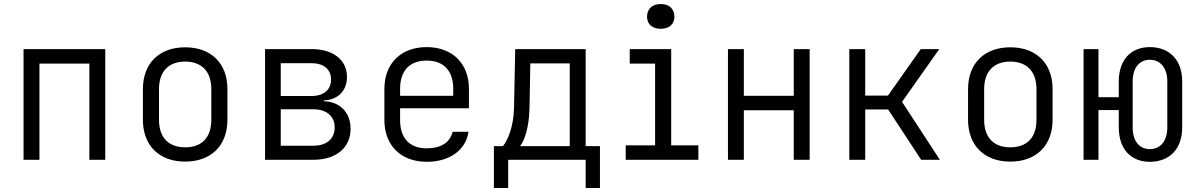

<svg xmlns="http://www.w3.org/2000/svg" viewBox="-20 -794 5940 954"><path d="M176 0V-478H424V0H503V-550H97V0Z M900 9C1029 9 1110 -71 1110 -199V-352C1110 -479 1029 -559 900 -559C771 -559 690 -479 690 -351V-199C690 -71 771 9 900 9ZM900 -62C818 -62 770 -110 770 -199V-351C770 -440 819 -488 900 -488C981 -488 1030 -440 1030 -351V-199C1030 -110 982 -62 900 -62Z M1537 0C1650 0 1722 -60 1722 -154C1722 -235 1669 -289 1589 -291V-295C1659 -298 1704 -343 1704 -411C1704 -496 1636 -550 1529 -550H1297V0ZM1375 -480H1529C1588 -480 1625 -449 1625 -399C1625 -348 1588 -317 1529 -317H1375ZM1375 -251H1537C1603 -251 1643 -216 1643 -161C1643 -104 1603 -70 1537 -70H1375Z M2310 -353C2310 -478 2228 -560 2100 -560C1972 -560 1890 -478 1890 -353V-197C1890 -72 1972 10 2100 10C2213 10 2294 -47 2308 -139H2229C2216 -86 2171 -57 2100 -57C2015 -57 1968 -108 1968 -197V-256H2310ZM1968 -353C1968 -442 2015 -493 2100 -493C2185 -493 2232 -442 2232 -353V-318H1968Z M2505 140V0H2890V140H2961V-68H2890V-550H2540L2534 -257C2532 -162 2501 -94 2479 -68H2434V140ZM2564 -68C2583 -90 2609 -156 2611 -256L2615 -479H2811V-68Z M3263 -651C3305 -651 3331 -674 3331 -711C3331 -750 3305 -774 3263 -774C3221 -774 3195 -750 3195 -711C3195 -674 3221 -651 3263 -651ZM3450 0V-72H3315V-550H3109V-478H3235V-72H3089V0Z M3676 0V-246H3924V0H4003V-550H3924V-318H3676V-550H3597V0Z M4279 0V-250H4393L4557 0H4650L4462 -288L4647 -550H4555L4392 -319H4279V-550H4200V0Z M5000 9C5129 9 5210 -71 5210 -199V-352C5210 -479 5129 -559 5000 -559C4871 -559 4790 -479 4790 -351V-199C4790 -71 4871 9 5000 9ZM5000 -62C4918 -62 4870 -110 4870 -199V-351C4870 -440 4919 -488 5000 -488C5081 -488 5130 -440 5130 -351V-199C5130 -110 5082 -62 5000 -62Z M5693 10C5792 10 5854 -55 5854 -160V-390C5854 -495 5792 -560 5693 -560C5598 -560 5539 -495 5539 -390V-311H5438V-550H5364V0H5438V-247H5539V-160C5539 -55 5598 10 5693 10ZM5693 -53C5640 -53 5608 -95 5608 -160V-390C5608 -455 5640 -497 5693 -497C5747 -497 5780 -455 5780 -390V-160C5780 -95 5747 -53 5693 -53Z"/></svg>

Font: Tekne LDO Light
Style: Regular
Weight: 300
Monospace: yes
Designer: Alessio Laiso, Mario Rullo, Paolo Rosset
Foundry: Alessio Laiso
Version: Version 1.000;hotconv 1.0.109;makeotfexe 2.5.65596